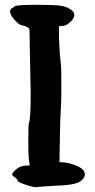

<svg xmlns="http://www.w3.org/2000/svg" viewBox="-20 -776 396 801"><path d="M22 -729Q22 -737 30 -742Q39 -746 40 -749Q47 -756 134 -756Q206 -756 234 -752Q257 -748 273.5 -737.5Q290 -727 290 -713Q290 -702 278 -689Q259 -669 243 -668L226 -667V-648Q226 -579 234 -507Q236 -496 236 -411Q236 -351 233.5 -315Q231 -279 230 -212L228 -100L240 -99Q267 -98 300.5 -84Q334 -70 334 -49Q334 -38 325 -28Q314 -15 289 -9Q264 -3 207 -1Q143 3 139 4Q138 5 133 5Q117 5 85 -6Q53 -17 53 -23Q53 -29 42 -36Q31 -43 31 -48Q31 -55 43 -66Q64 -85 87 -85L104 -86L101 -108Q98 -124 98 -192Q98 -260 101 -265Q108 -276 108 -385Q108 -401 103 -651Q103 -664 69 -671Q59 -673 40.5 -693.5Q22 -714 22 -729Z"/></svg>

Font: NaniFont Regular
Style: Regular
Weight: 400
Designer: Nanigashitei
Version: Version 1.036